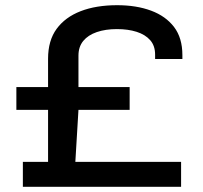

<svg xmlns="http://www.w3.org/2000/svg" viewBox="-20 -719 782 739"><path d="M68 0V-96H165V-296H43V-384H165V-493Q165 -563 198 -608Q231 -653 290.5 -676Q350 -699 431 -699Q505 -699 561.5 -678Q618 -657 650 -615Q682 -573 682 -507V-492H577V-509Q577 -543 558 -564.5Q539 -586 506 -596.5Q473 -607 430 -607Q386 -607 352.5 -595.5Q319 -584 300.5 -561.5Q282 -539 282 -505V-384H479V-296H282L270 -96H677V0Z"/></svg>

Font: Archivo Expanded Medium
Style: Regular
Weight: 500
Width: 7
Designer: Hector Gatti
Foundry: Omnibus-Type
Version: Version 2.001